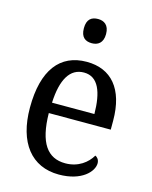

<svg xmlns="http://www.w3.org/2000/svg" viewBox="-115 -834 728 919"><g transform="rotate(15 248.5 -374.0)"><path d="M256 -638C285 -638 311 -653 311 -698C311 -743 285 -758 256 -758C224 -758 201 -743 201 -698C201 -653 224 -638 256 -638ZM266 10C379 10 432 -49 432 -90C432 -107 422 -119 412 -123C390 -85 346 -50 282 -50C193 -50 146 -115 144 -262H451V-306C451 -464 378 -546 257 -546C125 -546 50 -451 50 -264C50 -91 130 10 266 10ZM356 -314H146C151 -430 188 -493 257 -493C329 -493 355 -421 356 -314Z"/></g></svg>

Font: Noto Serif Thai SemiCondensed
Style: Regular
Weight: 400
Width: 4
Designer: Monotype Design Team
Foundry: Monotype Imaging Inc.
Version: Version 2.002